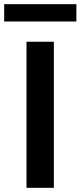

<svg xmlns="http://www.w3.org/2000/svg" viewBox="-38 -900 386 920"><path d="M89 0V-700H220V0ZM-18 -797V-880H328V-797Z"/></svg>

Font: Georama Extended Medium
Style: Regular
Weight: 500
Width: 7
Designer: Jean-Baptiste Levee
Foundry: Production Type
Version: Version 1.000